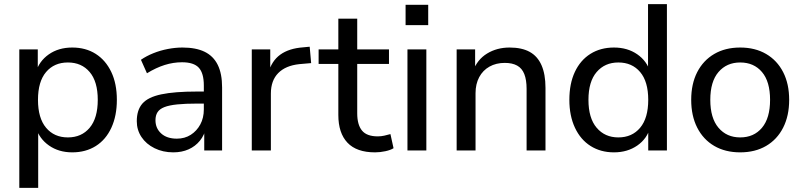

<svg xmlns="http://www.w3.org/2000/svg" viewBox="-20 -725 3866 925"><path d="M73 180V-487H162V-375H152Q168 -430 215 -463Q262 -496 328 -496Q393 -496 441 -465.5Q489 -435 516 -378.5Q543 -322 543 -244Q543 -167 516.5 -109.5Q490 -52 441.5 -21.5Q393 9 328 9Q263 9 216 -24Q169 -57 153 -111H164V180ZM307 -63Q373 -63 412 -109.5Q451 -156 451 -244Q451 -332 412 -378Q373 -424 307 -424Q241 -424 202 -378Q163 -332 163 -244Q163 -156 202 -109.5Q241 -63 307 -63Z M815 9Q765 9 724.5 -11Q684 -31 661.5 -65Q639 -99 639 -141Q639 -195 666 -226Q693 -257 757 -270.5Q821 -284 929 -284H976V-226H931Q873 -226 834 -222Q795 -218 772 -209Q749 -200 739 -184.5Q729 -169 729 -146Q729 -107 756.5 -82Q784 -57 832 -57Q870 -57 899 -75.5Q928 -94 945 -125.5Q962 -157 962 -198V-313Q962 -372 938 -398.5Q914 -425 857 -425Q815 -425 773.5 -412Q732 -399 688 -372L659 -437Q685 -455 718.5 -468.5Q752 -482 788.5 -489Q825 -496 859 -496Q924 -496 966 -475.5Q1008 -455 1029 -412.5Q1050 -370 1050 -304V0H964V-111H973Q965 -74 943 -47Q921 -20 888.5 -5.5Q856 9 815 9Z M1193 0V-487H1282V-371H1272Q1288 -431 1330 -461.5Q1372 -492 1441 -497L1472 -500L1479 -421L1422 -416Q1356 -409 1320.5 -373Q1285 -337 1285 -274V0Z M1787 9Q1698 9 1654 -37.5Q1610 -84 1610 -171V-417H1515V-487H1610V-635H1701V-487H1854V-417H1701V-179Q1701 -124 1724 -96Q1747 -68 1800 -68Q1816 -68 1831.5 -71.5Q1847 -75 1861 -79L1876 -11Q1862 -2 1836.5 3.5Q1811 9 1787 9Z M1934 -604V-702H2043V-604ZM1943 0V-487H2034V0Z M2180 0V-487H2269V-381H2258Q2279 -438 2326.5 -467Q2374 -496 2435 -496Q2494 -496 2532 -475Q2570 -454 2589 -410.5Q2608 -367 2608 -302V0H2517V-297Q2517 -340 2506 -368Q2495 -396 2471.5 -409Q2448 -422 2412 -422Q2370 -422 2338 -404Q2306 -386 2288.5 -353Q2271 -320 2271 -276V0Z M2938 9Q2874 9 2825.5 -21.5Q2777 -52 2750 -109.5Q2723 -167 2723 -244Q2723 -322 2749.5 -378.5Q2776 -435 2824.5 -465.5Q2873 -496 2938 -496Q3003 -496 3050 -463.5Q3097 -431 3113 -377H3102V-705H3193V0H3103V-113H3113Q3098 -57 3050.5 -24Q3003 9 2938 9ZM2959 -63Q3025 -63 3064 -109.5Q3103 -156 3103 -244Q3103 -332 3064 -378Q3025 -424 2959 -424Q2894 -424 2854.5 -378Q2815 -332 2815 -244Q2815 -156 2854.5 -109.5Q2894 -63 2959 -63Z M3546 9Q3474 9 3421 -22Q3368 -53 3339 -110Q3310 -167 3310 -244Q3310 -321 3339 -377.5Q3368 -434 3421 -465Q3474 -496 3546 -496Q3618 -496 3671 -465Q3724 -434 3753 -377.5Q3782 -321 3782 -244Q3782 -167 3753 -110Q3724 -53 3671 -22Q3618 9 3546 9ZM3546 -63Q3612 -63 3651 -109.5Q3690 -156 3690 -244Q3690 -332 3651 -378Q3612 -424 3546 -424Q3481 -424 3441.5 -378Q3402 -332 3402 -244Q3402 -156 3441.5 -109.5Q3481 -63 3546 -63Z"/></svg>

Font: Nunito Sans 12pt ExtraLight 12pt Medium
Style: Regular
Weight: 500
Version: Version 3.101;gftools[0.9.27]